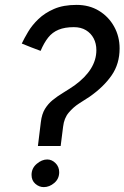

<svg xmlns="http://www.w3.org/2000/svg" viewBox="-20 -763 509 785"><path d="M147 -264Q151 -297 164 -318Q177 -339 195.5 -354Q214 -369 237 -383Q260 -397 285 -414Q329 -446 351.5 -482Q374 -518 374 -558Q374 -585 363 -606Q352 -627 331.5 -639.5Q311 -652 282 -652Q245 -652 219.5 -641.5Q194 -631 177 -609.5Q160 -588 146 -555Q127 -562 107.5 -569.5Q88 -577 69 -585Q79 -606 95 -633Q111 -660 137 -685Q163 -710 201 -726.5Q239 -743 293 -743Q345 -743 384.5 -719Q424 -695 446.5 -654.5Q469 -614 469 -565Q469 -502 436.5 -455Q404 -408 347 -368Q327 -355 303.5 -340Q280 -325 261 -302.5Q242 -280 238 -245L228 -166H135ZM159 2Q140 2 124.5 -11.5Q109 -25 109 -48Q109 -75 130 -93Q151 -111 173 -111Q192 -111 207 -96Q222 -81 222 -59Q222 -32 202 -15Q182 2 159 2Z"/></svg>

Font: Josefin Sans Medium
Style: Italic
Weight: 500
Italic angle: -7°
Designer: Santiago Orozco
Foundry: Typemade
Version: Version 2.000